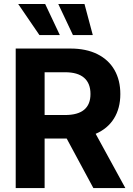

<svg xmlns="http://www.w3.org/2000/svg" viewBox="-20 -953 672 973"><path d="M59.6 -707H336.9Q416.5 -707 473.4 -678.7Q530.3 -650.4 560.1 -598.4Q589.8 -546.4 589.8 -476.6Q589.8 -404.3 557.6 -352.5Q525.4 -300.8 464.8 -274.9L615.2 0H453.1L317.9 -251H206.1V0H59.6ZM309.6 -370.1Q438.5 -370.1 438.5 -476.6Q438.5 -530.8 406.2 -558.8Q374 -586.9 309.6 -586.9H206.1V-370.1ZM72.3 -932.6H209L283.2 -775.4H179.7ZM275.4 -932.6H408.2L450.2 -775.4H349.6Z"/></svg>

Font: Pretendard GOV
Style: Bold
Weight: 700
Designer: Base glyphs from Inter by Rasmus Andersson; Hangeul glyphs from Noto Sans CJK(Source Han Sans) by Jang Soo-young and Kan
Foundry: Kil Hyung-jin
Version: Version 1.309